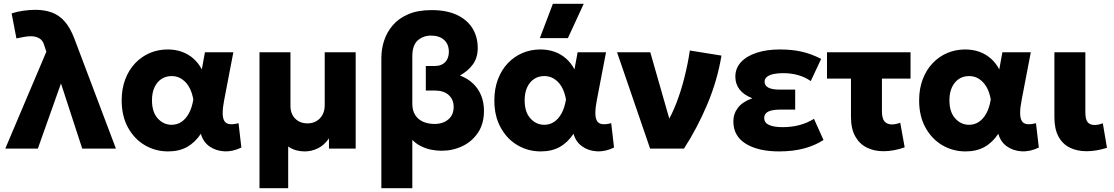

<svg xmlns="http://www.w3.org/2000/svg" viewBox="-20 -787 5902 1017"><path d="M8 0 225.5 -513 214 -548Q207.5 -572.5 188.5 -583.8Q169.5 -595 144 -595Q128.5 -595 108.8 -591.8Q89 -588.5 67 -583.5L41.5 -716Q71.5 -726 105.5 -730.5Q139.5 -735 167 -735Q216 -735 254.8 -720.8Q293.5 -706.5 323 -673Q352.5 -639.5 374.5 -581L594 0H415.5L303 -345L180.5 0Z M870.5 15Q803 15 747 -18Q691 -51 657.8 -111.8Q624.5 -172.5 624.5 -255Q624.5 -317 643.5 -367Q662.5 -417 696 -452.2Q729.5 -487.5 773.5 -506.2Q817.5 -525 868.5 -525Q909 -525 943.2 -512.8Q977.5 -500.5 1004.2 -477Q1031 -453.5 1049 -419.5L1065.5 -510H1216L1168 -260Q1159.5 -217 1159.5 -189Q1159.5 -161 1168.2 -146.5Q1177 -132 1195.8 -129.5Q1214.5 -127 1243.5 -134.5L1258.5 -5.5Q1212.5 17 1167.5 14.5Q1122.5 12 1089 -12Q1055.5 -36 1044 -78.5Q1013 -32 970.8 -8.5Q928.5 15 870.5 15ZM889 -126Q918 -126 941.2 -141.5Q964.5 -157 980.8 -187Q997 -217 1004 -260.5Q1001 -277.5 995.2 -295.2Q989.5 -313 980 -329Q970.5 -345 957.2 -357.2Q944 -369.5 927 -376.8Q910 -384 888.5 -384Q858 -384 834.8 -368.5Q811.5 -353 798.2 -324.2Q785 -295.5 785 -256Q785 -193.5 815.5 -159.8Q846 -126 889 -126Z M1354.5 210V-510H1518.5V-227Q1518.5 -184 1543.5 -158.8Q1568.5 -133.5 1609.5 -133.5Q1636 -133.5 1656.5 -145.8Q1677 -158 1688.5 -179.5Q1700 -201 1700 -229.5V-510H1864V0H1722.5V-54Q1697.5 -18 1664.2 -1.5Q1631 15 1593.5 15Q1570 15 1547.8 8.8Q1525.5 2.5 1506.5 -11V210Z M2000 210V-480Q2000 -526.5 2014.5 -571.5Q2029 -616.5 2060.5 -653.2Q2092 -690 2142.8 -711.8Q2193.5 -733.5 2266 -733.5Q2345.5 -733.5 2400 -708Q2454.5 -682.5 2482.5 -637.2Q2510.5 -592 2510.5 -533Q2510.5 -481.5 2484.8 -446Q2459 -410.5 2416 -387Q2454.5 -373 2483.2 -346.8Q2512 -320.5 2527.8 -283.2Q2543.5 -246 2543.5 -199.5Q2543.5 -131.5 2512 -84.5Q2480.5 -37.5 2429.5 -13Q2378.5 11.5 2319 11.5Q2290 11.5 2262 5.5Q2234 -0.5 2208.8 -13.2Q2183.5 -26 2164 -46V210ZM2282 -130.5Q2326.5 -130.5 2354.8 -154.5Q2383 -178.5 2383 -220Q2383 -259.5 2356.8 -283.5Q2330.5 -307.5 2282.5 -307.5H2235.5V-437.5H2282.5Q2307.5 -437.5 2324.2 -447.2Q2341 -457 2349.2 -474Q2357.5 -491 2357.5 -513Q2357.5 -553 2332 -575.8Q2306.5 -598.5 2263 -598.5Q2222 -598.5 2193 -573.2Q2164 -548 2164 -488V-237.5Q2164 -201.5 2179.2 -177.8Q2194.5 -154 2221 -142.2Q2247.5 -130.5 2282 -130.5Z M2844.5 15Q2777 15 2721 -18Q2665 -51 2631.8 -111.8Q2598.5 -172.5 2598.5 -255Q2598.5 -317 2617.5 -367Q2636.5 -417 2670 -452.2Q2703.5 -487.5 2747.5 -506.2Q2791.5 -525 2842.5 -525Q2883 -525 2917.2 -512.8Q2951.5 -500.5 2978.2 -477Q3005 -453.5 3023 -419.5L3039.5 -510H3190L3142 -260Q3133.5 -217 3133.5 -189Q3133.5 -161 3142.2 -146.5Q3151 -132 3169.8 -129.5Q3188.5 -127 3217.5 -134.5L3232.5 -5.5Q3186.5 17 3141.5 14.5Q3096.5 12 3063 -12Q3029.5 -36 3018 -78.5Q2987 -32 2944.8 -8.5Q2902.5 15 2844.5 15ZM2863 -126Q2892 -126 2915.2 -141.5Q2938.5 -157 2954.8 -187Q2971 -217 2978 -260.5Q2975 -277.5 2969.2 -295.2Q2963.5 -313 2954 -329Q2944.5 -345 2931.2 -357.2Q2918 -369.5 2901 -376.8Q2884 -384 2862.5 -384Q2832 -384 2808.8 -368.5Q2785.5 -353 2772.2 -324.2Q2759 -295.5 2759 -256Q2759 -193.5 2789.5 -159.8Q2820 -126 2863 -126ZM2839.5 -585 2908.5 -767H3072L2988 -585Z M3423.5 0 3248.5 -510H3424.5L3544.5 -91L3506 -125Q3536.5 -174 3561.8 -238.8Q3587 -303.5 3605.2 -376Q3623.5 -448.5 3634 -519.5L3801.5 -492.5Q3780 -362 3727.2 -236.2Q3674.5 -110.5 3603 0Z M4107 15Q3995.5 15 3930 -25.8Q3864.5 -66.5 3864.5 -144Q3864.5 -185 3889.2 -216.8Q3914 -248.5 3965 -266.5Q3919 -284.5 3897 -313.5Q3875 -342.5 3875 -381Q3875 -425.5 3904.8 -457.8Q3934.5 -490 3987.8 -507.5Q4041 -525 4110.5 -525Q4175.5 -525 4227 -513.2Q4278.5 -501.5 4329.5 -475L4274.5 -357.5Q4245 -378.5 4207.8 -389Q4170.5 -399.5 4128.5 -399.5Q4099 -399.5 4077 -394.8Q4055 -390 4042.5 -380Q4030 -370 4030 -354Q4030 -333.5 4049.8 -323Q4069.5 -312.5 4106 -312.5H4192V-206.5H4112Q4085.5 -206.5 4066.8 -202Q4048 -197.5 4038 -187.8Q4028 -178 4028 -162Q4028 -136.5 4053.8 -125Q4079.5 -113.5 4126 -113.5Q4172 -113.5 4213.5 -124.2Q4255 -135 4291.5 -157.5L4342 -45.5Q4295.5 -15.5 4237.2 -0.2Q4179 15 4107 15Z M4660 14Q4610 14 4571 -5.5Q4532 -25 4509.8 -65.2Q4487.5 -105.5 4487.5 -168V-370.5H4360.5V-510H4803V-370.5H4651.5V-198.5Q4651.5 -159.5 4665.2 -143.8Q4679 -128 4704 -128Q4714.5 -128 4725.5 -130.2Q4736.5 -132.5 4748.5 -137L4772 -6.5Q4743.5 3.5 4715 8.8Q4686.5 14 4660 14Z M5094.5 15Q5027 15 4971 -18Q4915 -51 4881.8 -111.8Q4848.5 -172.5 4848.5 -255Q4848.5 -317 4867.5 -367Q4886.5 -417 4920 -452.2Q4953.5 -487.5 4997.5 -506.2Q5041.5 -525 5092.5 -525Q5133 -525 5167.2 -512.8Q5201.5 -500.5 5228.2 -477Q5255 -453.5 5273 -419.5L5289.5 -510H5440L5392 -260Q5383.5 -217 5383.5 -189Q5383.5 -161 5392.2 -146.5Q5401 -132 5419.8 -129.5Q5438.5 -127 5467.5 -134.5L5482.5 -5.5Q5436.5 17 5391.5 14.5Q5346.5 12 5313 -12Q5279.5 -36 5268 -78.5Q5237 -32 5194.8 -8.5Q5152.5 15 5094.5 15ZM5113 -126Q5142 -126 5165.2 -141.5Q5188.5 -157 5204.8 -187Q5221 -217 5228 -260.5Q5225 -277.5 5219.2 -295.2Q5213.5 -313 5204 -329Q5194.5 -345 5181.2 -357.2Q5168 -369.5 5151 -376.8Q5134 -384 5112.5 -384Q5082 -384 5058.8 -368.5Q5035.5 -353 5022.2 -324.2Q5009 -295.5 5009 -256Q5009 -193.5 5039.5 -159.8Q5070 -126 5113 -126Z M5736 14Q5685 14 5646.5 -5Q5608 -24 5586.5 -64Q5565 -104 5565 -166.5V-510H5729V-192Q5729 -154.5 5741.2 -139.8Q5753.5 -125 5777.5 -125Q5787.5 -125 5798.5 -127.2Q5809.5 -129.5 5821.5 -134L5843.5 -4Q5815 5 5787.8 9.5Q5760.5 14 5736 14Z"/></svg>

Font: Geologica Thin Roman
Style: Bold
Weight: 700
Version: Version 1.010;gftools[0.9.28]